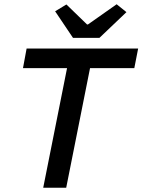

<svg xmlns="http://www.w3.org/2000/svg" viewBox="-20 -882 669 902"><path d="M183 0 295 -562H88L105 -654H629L611 -562H403L291 0ZM323 -704 239 -829 292 -861 389 -767H393L528 -862L574 -825L447 -704Z"/></svg>

Font: Source Code Pro SemiBold
Style: Italic
Weight: 600
Italic angle: -11°
Monospace: yes
Designer: Paul D. Hunt, Teo Tuominen
Foundry: Adobe Systems Incorporated
Version: Version 1.016;hotconv 1.0.116;makeotfexe 2.5.65601